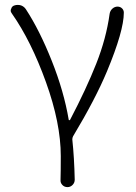

<svg xmlns="http://www.w3.org/2000/svg" viewBox="-20 -558 550 779"><path d="M283.2 170.9Q283.2 183.6 274.4 192.4Q265.6 201.2 253.9 201.2Q241.2 201.2 232.9 192.4Q224.6 183.6 225.6 171.9Q226.6 138.7 226.6 75.2Q226.6 -57.6 166.5 -224.6Q106.4 -391.6 28.3 -502.9Q23.4 -508.8 23.4 -515.6Q23.4 -518.6 25.4 -522.5Q28.3 -533.2 39.1 -536.1Q44.9 -538.1 51.8 -538.1Q58.6 -538.1 65.4 -536.1Q78.1 -531.2 85 -520.5Q140.6 -435.5 189.9 -311.5Q239.3 -187.5 258.8 -72.3Q258.8 -70.3 261.2 -70.3Q263.7 -70.3 264.6 -72.3Q330.1 -197.3 370.6 -299.8Q411.1 -402.3 424.8 -502Q426.8 -514.6 436 -522.9Q445.3 -531.2 457 -531.2Q468.8 -531.2 476.6 -522.5Q482.4 -515.6 482.4 -506.8Q482.4 -432.6 414.1 -268.6Q367.2 -156.2 276.4 -4.9Q273.4 1 273.4 7.8Q281.2 81.1 283.2 170.9Z"/></svg>

Font: Gen Jyuu Gothic Light
Style: Regular
Weight: 200
Designer: [Source Han Sans]
Ryoko NISHIZUKA  (kana & ideographs); Paul D. Hunt (Latin, Greek & Cyrillic); Wenlong ZHANG  (bopomofo
Version: Version 1.002.20150607